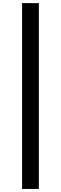

<svg xmlns="http://www.w3.org/2000/svg" viewBox="-20 -982 392 1236"><path d="M230 -961.9V234.4H122.1V-961.9Z"/></svg>

Font: Inter Cardless
Style: Medium
Weight: 500
Designer: Rasmus Andersson
Foundry: rsms
Version: Version 4.001;git-9221beed3